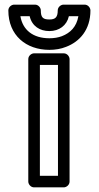

<svg xmlns="http://www.w3.org/2000/svg" viewBox="-20 -783 428 828"><path d="M230 -25H152V-503H230ZM255 25C266 25 280 15 280 0V-528C280 -539 270 -553 255 -553H127C116 -553 102 -543 102 -528V0C102 11 112 25 127 25ZM68 -713H108C118 -670 152 -649 193 -649C235 -649 268 -673 277 -713H318C310 -667 283 -641 247 -627C231 -621 213 -618 193 -618C122 -618 78 -654 68 -713ZM193 -568C218 -568 243 -572 265 -581C323 -603 370 -654 370 -738C370 -749 360 -763 345 -763H254C243 -763 229 -753 229 -738C229 -708 218 -699 193 -699C166 -699 156 -707 156 -738C156 -749 146 -763 131 -763H41C30 -763 16 -753 16 -738C16 -630 93 -568 193 -568Z"/></svg>

Font: Asimov
Style: NarOu
Weight: 500
Designer: Google
Version: Version 2.000980; 2014